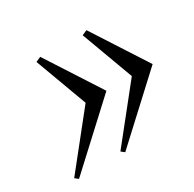

<svg xmlns="http://www.w3.org/2000/svg" viewBox="-96 -513 592 585"><g transform="rotate(-30 200.0 -220.5)"><path d="M109.4 -410.6 232.4 -220.2 25.9 -29.3 14.2 -38.6 159.2 -220.2 91.8 -402.8ZM272 -410.6 395 -220.2 188.5 -29.3 176.8 -38.6 321.8 -220.2 254.4 -402.8Z"/></g></svg>

Font: Flanker
Style: Italic
Weight: 400
Italic angle: -12°
Designer: Flanker
Version: Version 2.027